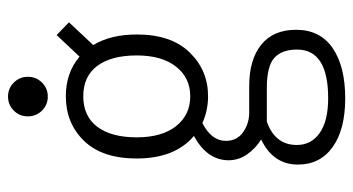

<svg xmlns="http://www.w3.org/2000/svg" viewBox="-225 -475 900 490"><g transform="rotate(-90 225.0 -230.0)"><path d="M173 -609Q173 -630 187.8 -644.8Q202.5 -659.5 223.5 -659.5Q244.5 -659.5 259.2 -644.8Q274 -630 274 -609Q274 -587.5 259.2 -572.8Q244.5 -558 223.5 -558Q202.5 -558 187.8 -572.8Q173 -587.5 173 -609ZM250.5 -44Q318 -44 356 -13.2Q394 17.5 394 75.5Q394 137 347.2 169Q300.5 201 219 201Q139.5 201 94.8 169Q50 137 50 80.5Q50 17 114 -13.5Q91.5 -27.5 76.2 -49.2Q61 -71 61 -96.5Q61 -151.5 123 -185Q65.5 -234 65.5 -331Q65.5 -419 110.5 -465.5Q155.5 -512 224.5 -512Q284 -512 325.5 -477L380.5 -535.5L413 -504L355 -442Q382 -397.5 382 -331Q382 -243 336.2 -196Q290.5 -149 224.5 -149Q188 -149 156 -163.5Q110.5 -140.5 110.5 -103.5Q110.5 -75 132.8 -59.5Q155 -44 182.5 -44ZM224.5 -194.5Q271.5 -194.5 300 -230.8Q328.5 -267 328.5 -331Q328.5 -396 301.8 -431.8Q275 -467.5 224.5 -467.5Q173.5 -467.5 146.5 -431.8Q119.5 -396 119.5 -331Q119.5 -267 148 -230.8Q176.5 -194.5 224.5 -194.5ZM100 77.5Q100 114.5 130.8 136Q161.5 157.5 219.5 157.5Q343.5 157.5 343.5 78Q343.5 39 322.2 20Q301 1 245.5 1H159.5Q100 22 100 77.5Z"/></g></svg>

Font: League Mono Condensed UltraLight
Style: Regular
Weight: 200
Width: 1
Designer: Tyler Finck
Foundry: The League of Moveable Type / Tyler Finck
Version: Version 2.210